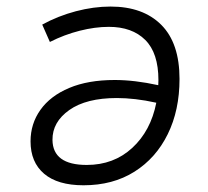

<svg xmlns="http://www.w3.org/2000/svg" viewBox="-20 -547 626 577"><path d="M231 9.8Q153.3 9.8 112.5 -24.9Q71.8 -59.6 71.8 -122.1Q71.8 -175.3 101.6 -217Q131.3 -258.8 188 -282.7Q244.6 -306.6 324.7 -306.6Q384.3 -306.6 455.6 -291Q456.1 -298.8 456.1 -306.2Q456.1 -387.7 416.5 -427Q377 -466.3 307.1 -466.3Q265.6 -466.3 219.5 -454.6Q173.3 -442.9 129.9 -420.9L106.9 -473.1Q154.3 -499 208 -513.2Q261.7 -527.3 312 -527.3Q409.7 -527.3 464.6 -472.4Q519.5 -417.5 519.5 -309.6Q519.5 -215.8 484.1 -143.8Q448.7 -71.8 384 -31Q319.3 9.8 231 9.8ZM449.7 -238.3Q416.5 -245.6 387 -249Q357.4 -252.4 331.1 -252.4Q239.3 -252.4 188.2 -216.3Q137.2 -180.2 137.7 -126.5Q138.7 -51.3 240.7 -51.3Q321.8 -51.3 377.4 -102.5Q433.1 -153.8 449.7 -238.3Z"/></svg>

Font: Cascadia Mono Light
Style: Italic
Weight: 300
Italic angle: -10°
Monospace: yes
Designer: Aaron Bell
Foundry: Saja Typeworks
Version: Version 2404.023; ttfautohint (v1.8.4)